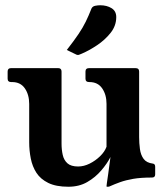

<svg xmlns="http://www.w3.org/2000/svg" viewBox="-20 -699 620 730"><path d="M240 11Q193 11 163.5 -3.5Q134 -18 118.5 -42Q103 -66 97 -96.5Q91 -127 91 -158V-304Q91 -339 74.5 -363Q58 -387 26 -387H22Q9 -387 9 -400V-427Q9 -440 22 -440H201Q214 -440 214 -427V-153Q214 -130 218.5 -110Q223 -90 236.5 -78Q250 -66 277 -66Q299 -66 321 -77Q343 -88 360.5 -105Q378 -122 385 -141V-304Q385 -339 368.5 -363Q352 -387 320 -387H319Q305 -387 305 -400V-427Q305 -440 319 -440H495Q509 -440 509 -427V-178Q509 -155 512 -132.5Q515 -110 526 -95Q537 -80 561 -77Q570 -76 570 -65V-36Q570 -24 558 -24Q515 -24 486.5 -19Q458 -14 437 -6.5Q416 1 396 10Q394 11 389 11H387Q385 11 385 9Q385 7 386.5 -4Q388 -15 391.5 -38.5Q395 -62 400 -102Q388 -78 365.5 -51.5Q343 -25 312 -7Q281 11 240 11ZM234 -509Q262 -545 278.5 -569.5Q295 -594 306 -616.5Q317 -639 328 -667Q332 -675 342 -677Q352 -679 361 -679Q386 -679 404 -668Q422 -657 422 -634Q422 -601 400.5 -574Q379 -547 349 -527Q319 -507 291 -495Q287 -494 283.5 -492Q280 -490 276 -490Q272 -490 267 -493Z"/></svg>

Font: Young Serif Light
Style: Regular
Weight: 300
Designer: Bastien Sozeau
Foundry: NBR — Bastien Sozeau
Version: Version 5.001